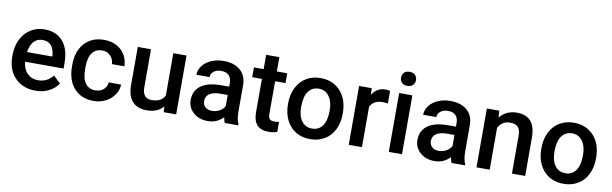

<svg xmlns="http://www.w3.org/2000/svg" viewBox="-47 -1208 5411 1697"><g transform="rotate(10 2658.5 -359.5)"><path d="M293.5 9.8Q180.7 9.8 110.6 -61.3Q40.5 -132.3 40.5 -250.5V-265.1Q40.5 -344.2 71 -406.5Q101.6 -468.8 156.7 -503.4Q211.9 -538.1 279.8 -538.1Q387.7 -538.1 446.5 -469.2Q505.4 -400.4 505.4 -274.4V-226.6H160.2Q165.5 -161.1 203.9 -123Q242.2 -85 300.3 -85Q381.8 -85 433.1 -150.9L497.1 -89.8Q465.3 -42.5 412.4 -16.4Q359.4 9.8 293.5 9.8ZM279.3 -442.9Q230.5 -442.9 200.4 -408.7Q170.4 -374.5 162.1 -313.5H388.2V-322.3Q384.3 -381.8 356.4 -412.4Q328.6 -442.9 279.3 -442.9Z M814.5 -85Q858.9 -85 888.2 -110.8Q917.5 -136.7 919.4 -174.8H1031.2Q1029.3 -125.5 1000.5 -82.8Q971.7 -40 922.4 -15.1Q873 9.8 815.9 9.8Q705.1 9.8 640.1 -62Q575.2 -133.8 575.2 -260.3V-272.5Q575.2 -393.1 639.6 -465.6Q704.1 -538.1 815.4 -538.1Q909.7 -538.1 969 -483.2Q1028.3 -428.2 1031.2 -338.9H919.4Q917.5 -384.3 888.4 -413.6Q859.4 -442.9 814.5 -442.9Q756.8 -442.9 725.6 -401.1Q694.3 -359.4 693.8 -274.4V-255.4Q693.8 -169.4 724.9 -127.2Q755.9 -85 814.5 -85Z M1440.9 -51.8Q1388.7 9.8 1292.5 9.8Q1206.5 9.8 1162.4 -40.5Q1118.2 -90.8 1118.2 -186V-528.3H1236.8V-187.5Q1236.8 -86.9 1320.3 -86.9Q1406.7 -86.9 1437 -148.9V-528.3H1555.7V0H1443.8Z M1992.2 0Q1984.4 -15.1 1978.5 -49.3Q1921.9 9.8 1839.8 9.8Q1760.3 9.8 1710 -35.6Q1659.7 -81.1 1659.7 -147.9Q1659.7 -232.4 1722.4 -277.6Q1785.2 -322.8 1901.9 -322.8H1974.6V-357.4Q1974.6 -398.4 1951.7 -423.1Q1928.7 -447.8 1881.8 -447.8Q1841.3 -447.8 1815.4 -427.5Q1789.6 -407.2 1789.6 -376H1670.9Q1670.9 -419.4 1699.7 -457.3Q1728.5 -495.1 1778.1 -516.6Q1827.6 -538.1 1888.7 -538.1Q1981.4 -538.1 2036.6 -491.5Q2091.8 -444.8 2093.3 -360.4V-122.1Q2093.3 -50.8 2113.3 -8.3V0ZM1861.8 -85.4Q1897 -85.4 1928 -102.5Q1959 -119.6 1974.6 -148.4V-248H1910.6Q1844.7 -248 1811.5 -225.1Q1778.3 -202.1 1778.3 -160.2Q1778.3 -126 1801 -105.7Q1823.7 -85.4 1861.8 -85.4Z M2366.2 -656.7V-528.3H2459.5V-440.4H2366.2V-145.5Q2366.2 -115.2 2378.2 -101.8Q2390.1 -88.4 2420.9 -88.4Q2441.4 -88.4 2462.4 -93.3V-1.5Q2421.9 9.8 2384.3 9.8Q2247.6 9.8 2247.6 -141.1V-440.4H2160.6V-528.3H2247.6V-656.7Z M2513.2 -269Q2513.2 -346.7 2543.9 -408.9Q2574.7 -471.2 2630.4 -504.6Q2686 -538.1 2758.3 -538.1Q2865.2 -538.1 2931.9 -469.2Q2998.5 -400.4 3003.9 -286.6L3004.4 -258.8Q3004.4 -180.7 2974.4 -119.1Q2944.3 -57.6 2888.4 -23.9Q2832.5 9.8 2759.3 9.8Q2647.5 9.8 2580.3 -64.7Q2513.2 -139.2 2513.2 -263.2ZM2631.8 -258.8Q2631.8 -177.2 2665.5 -131.1Q2699.2 -85 2759.3 -85Q2819.3 -85 2852.8 -131.8Q2886.2 -178.7 2886.2 -269Q2886.2 -349.1 2851.8 -396Q2817.4 -442.9 2758.3 -442.9Q2700.2 -442.9 2666 -396.7Q2631.8 -350.6 2631.8 -258.8Z M3381.3 -419.9Q3357.9 -423.8 3333 -423.8Q3251.5 -423.8 3223.1 -361.3V0H3104.5V-528.3H3217.8L3220.7 -469.2Q3263.7 -538.1 3339.8 -538.1Q3365.2 -538.1 3381.8 -531.2Z M3582.5 0H3463.9V-528.3H3582.5ZM3456.5 -665.5Q3456.5 -692.9 3473.9 -710.9Q3491.2 -729 3523.4 -729Q3555.7 -729 3573.2 -710.9Q3590.8 -692.9 3590.8 -665.5Q3590.8 -638.7 3573.2 -620.8Q3555.7 -603 3523.4 -603Q3491.2 -603 3473.9 -620.8Q3456.5 -638.7 3456.5 -665.5Z M4027.3 0Q4019.5 -15.1 4013.7 -49.3Q3957 9.8 3875 9.8Q3795.4 9.8 3745.1 -35.6Q3694.8 -81.1 3694.8 -147.9Q3694.8 -232.4 3757.6 -277.6Q3820.3 -322.8 3937 -322.8H4009.8V-357.4Q4009.8 -398.4 3986.8 -423.1Q3963.9 -447.8 3917 -447.8Q3876.5 -447.8 3850.6 -427.5Q3824.7 -407.2 3824.7 -376H3706.1Q3706.1 -419.4 3734.9 -457.3Q3763.7 -495.1 3813.2 -516.6Q3862.8 -538.1 3923.8 -538.1Q4016.6 -538.1 4071.8 -491.5Q4127 -444.8 4128.4 -360.4V-122.1Q4128.4 -50.8 4148.4 -8.3V0ZM3897 -85.4Q3932.1 -85.4 3963.1 -102.5Q3994.1 -119.6 4009.8 -148.4V-248H3945.8Q3879.9 -248 3846.7 -225.1Q3813.5 -202.1 3813.5 -160.2Q3813.5 -126 3836.2 -105.7Q3858.9 -85.4 3897 -85.4Z M4362.8 -528.3 4366.2 -467.3Q4424.8 -538.1 4520 -538.1Q4685.1 -538.1 4688 -349.1V0H4569.3V-342.3Q4569.3 -392.6 4547.6 -416.7Q4525.9 -440.9 4476.6 -440.9Q4404.8 -440.9 4369.6 -376V0H4251V-528.3Z M4786.6 -269Q4786.6 -346.7 4817.4 -408.9Q4848.1 -471.2 4903.8 -504.6Q4959.5 -538.1 5031.7 -538.1Q5138.7 -538.1 5205.3 -469.2Q5272 -400.4 5277.3 -286.6L5277.8 -258.8Q5277.8 -180.7 5247.8 -119.1Q5217.8 -57.6 5161.9 -23.9Q5106 9.8 5032.7 9.8Q4920.9 9.8 4853.8 -64.7Q4786.6 -139.2 4786.6 -263.2ZM4905.3 -258.8Q4905.3 -177.2 4939 -131.1Q4972.7 -85 5032.7 -85Q5092.8 -85 5126.2 -131.8Q5159.7 -178.7 5159.7 -269Q5159.7 -349.1 5125.2 -396Q5090.8 -442.9 5031.7 -442.9Q4973.6 -442.9 4939.5 -396.7Q4905.3 -350.6 4905.3 -258.8Z"/></g></svg>

Font: RobotoDraft Medium
Style: Regular
Weight: 500
Version: Version 2.001152; 2014